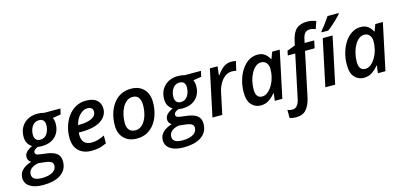

<svg xmlns="http://www.w3.org/2000/svg" viewBox="-131 -1340 4539 2154"><g transform="rotate(-15 2138.5 -263.0)"><path d="M157.2 240.2Q59.1 240.2 4.2 203.9Q-50.8 167.5 -50.8 102.5Q-50.8 51.8 -16.4 14.6Q18.1 -22.5 92.8 -47.4Q55.7 -68.4 55.7 -109.4Q55.7 -143.1 78.9 -167.7Q102.1 -192.4 148.9 -214.4Q117.2 -233.9 100.1 -264.9Q83 -295.9 83 -338.4Q83.5 -434.1 143.1 -492.2Q171.4 -520 211.4 -535.2Q251.5 -550.3 300.3 -550.3Q338.4 -550.3 377.9 -539.6H564.5L550.3 -474.6L454.6 -459Q469.7 -430.2 469.7 -389.6Q469.7 -342.8 454.3 -304.7Q439 -266.6 410.6 -240.2Q353 -186 255.9 -185.5Q228 -185.5 210.9 -189.9Q155.8 -170.9 155.8 -138.2Q155.8 -125.5 163.6 -117.7Q170.4 -110.8 183.8 -106.9Q197.3 -103 216.8 -101.1L279.3 -93.3Q362.8 -83 401.1 -51.5Q439.5 -20 439.5 40Q439.5 144 352.5 196.3Q279.8 240.2 157.2 240.2ZM257.8 -259.3Q307.6 -259.3 335.9 -301Q364.3 -342.8 364.7 -402.8Q364.7 -439.5 346.2 -457.5Q329.1 -475.1 296.9 -475.1Q247.1 -475.1 218.3 -433.8Q189.5 -392.6 189.5 -333Q189.5 -304.2 202.1 -286.1Q218.3 -259.3 257.8 -259.3ZM163.1 160.6Q247.6 160.6 292 131.8Q334 105 334 57.6Q334 37.1 321.3 24.4Q309.6 12.7 289.1 6.3Q268.6 0 237.8 -3.4L165.5 -11.2Q108.9 -1 79.8 25.4Q50.8 51.8 50.8 89.8Q50.8 160.6 163.1 160.6Z M781.7 9.8Q688.5 9.8 632.8 -43.2Q577.1 -96.2 577.1 -196.8Q577.1 -263.2 596.2 -326.4Q615.2 -389.6 652.1 -440.2Q689 -490.7 742.2 -520.8Q795.4 -550.8 863.8 -550.8Q946.3 -550.8 988.3 -513.2Q1030.3 -475.6 1030.3 -414.6Q1030.3 -330.6 953.1 -278.1Q876 -225.6 715.8 -225.6H693.8Q692.4 -211.9 692.4 -195.8Q692.4 -141.6 720.5 -110.6Q748.5 -79.6 803.2 -79.6Q843.8 -79.6 878.7 -89.8Q913.6 -100.1 956.5 -120.6V-30.3Q917 -11.2 876.5 -0.7Q835.9 9.8 781.7 9.8ZM708 -308.6H724.6Q814 -308.6 866.9 -334.5Q919.9 -360.4 919.9 -409.7Q919.9 -434.6 903.8 -449.2Q887.7 -463.9 856.9 -463.9Q811 -463.9 768.1 -422.1Q725.1 -380.4 708 -308.6Z M1308.1 8.8Q1215.3 8.8 1159.9 -46.9Q1104.5 -102.5 1104.5 -199.2Q1104.5 -266.6 1122.3 -329.3Q1140.1 -392.1 1175.3 -441.9Q1210.4 -491.7 1262.7 -520.5Q1314.9 -549.3 1383.8 -549.3Q1478 -549.3 1532.2 -492.9Q1586.4 -436.5 1586.4 -337.9Q1586.4 -272 1569.3 -210Q1552.2 -147.9 1517.6 -98.6Q1482.9 -49.3 1430.7 -20.3Q1378.4 8.8 1308.1 8.8ZM1316.4 -85Q1362.3 -85 1397 -118.7Q1431.6 -152.3 1451.2 -210.7Q1470.7 -269 1470.7 -342.8Q1470.7 -387.2 1450 -421.4Q1429.2 -455.6 1378.9 -455.6Q1340.8 -455.6 1311.3 -433.3Q1281.7 -411.1 1261.2 -373.8Q1240.7 -336.4 1230.2 -290.5Q1219.7 -244.6 1219.7 -197.3Q1219.7 -143.1 1244.4 -114Q1269 -85 1316.4 -85Z M1789.6 240.2Q1691.4 240.2 1636.5 203.9Q1581.5 167.5 1581.5 102.5Q1581.5 51.8 1616 14.6Q1650.4 -22.5 1725.1 -47.4Q1688 -68.4 1688 -109.4Q1688 -143.1 1711.2 -167.7Q1734.4 -192.4 1781.2 -214.4Q1749.5 -233.9 1732.4 -264.9Q1715.3 -295.9 1715.3 -338.4Q1715.8 -434.1 1775.4 -492.2Q1803.7 -520 1843.8 -535.2Q1883.8 -550.3 1932.6 -550.3Q1970.7 -550.3 2010.3 -539.6H2196.8L2182.6 -474.6L2086.9 -459Q2102.1 -430.2 2102.1 -389.6Q2102.1 -342.8 2086.7 -304.7Q2071.3 -266.6 2043 -240.2Q1985.4 -186 1888.2 -185.5Q1860.4 -185.5 1843.3 -189.9Q1788.1 -170.9 1788.1 -138.2Q1788.1 -125.5 1795.9 -117.7Q1802.7 -110.8 1816.2 -106.9Q1829.6 -103 1849.1 -101.1L1911.6 -93.3Q1995.1 -83 2033.4 -51.5Q2071.8 -20 2071.8 40Q2071.8 144 1984.9 196.3Q1912.1 240.2 1789.6 240.2ZM1890.1 -259.3Q1939.9 -259.3 1968.3 -301Q1996.6 -342.8 1997.1 -402.8Q1997.1 -439.5 1978.5 -457.5Q1961.4 -475.1 1929.2 -475.1Q1879.4 -475.1 1850.6 -433.8Q1821.8 -392.6 1821.8 -333Q1821.8 -304.2 1834.5 -286.1Q1850.6 -259.3 1890.1 -259.3ZM1795.4 160.6Q1879.9 160.6 1924.3 131.8Q1966.3 105 1966.3 57.6Q1966.3 37.1 1953.6 24.4Q1941.9 12.7 1921.4 6.3Q1900.9 0 1870.1 -3.4L1797.9 -11.2Q1741.2 -1 1712.2 25.4Q1683.1 51.8 1683.1 89.8Q1683.1 160.6 1795.4 160.6Z M2186 0 2300.8 -540.5H2390.1L2378.4 -438.5H2383.8Q2415 -485.4 2455.3 -518.1Q2495.6 -550.8 2551.8 -550.8Q2564.9 -550.8 2579.1 -549.1Q2593.3 -547.4 2604.5 -544.4L2579.6 -437Q2568.8 -439.9 2556.2 -441.9Q2543.5 -443.8 2529.3 -443.8Q2486.3 -443.8 2450.4 -417.7Q2414.6 -391.6 2389.2 -346.7Q2363.8 -301.8 2352.1 -246.1L2300.3 0Z M2746.6 9.8Q2684.6 9.8 2640.9 -36.1Q2597.2 -82 2597.2 -180.7Q2597.2 -251 2615.5 -317.1Q2633.8 -383.3 2668 -436Q2702.1 -488.8 2749.5 -519.8Q2796.9 -550.8 2855.5 -550.8Q2908.2 -550.8 2940.9 -524.9Q2973.6 -499 2990.7 -462.4H2995.1L3024.4 -540.5H3112.3L2997.6 0H2910.2L2920.9 -87.4H2917Q2885.3 -46.9 2843.3 -18.6Q2801.3 9.8 2746.6 9.8ZM2788.6 -83.5Q2822.3 -83.5 2853.8 -109.1Q2885.3 -134.8 2909.4 -177.2Q2933.6 -219.7 2945.3 -270.5Q2951.2 -294.4 2953.4 -316.7Q2955.6 -338.9 2955.6 -360.8Q2955.6 -402.8 2932.9 -429.9Q2910.2 -457 2871.6 -457Q2837.4 -457 2808.6 -433.8Q2779.8 -410.6 2758.3 -371.3Q2736.8 -332 2725.1 -283.4Q2713.4 -234.9 2713.4 -183.6Q2713.4 -83.5 2788.6 -83.5Z M3094.7 240.2Q3073.7 240.2 3054 237.1Q3034.2 233.9 3020.5 229V135.3Q3035.2 140.6 3048.3 143.3Q3061.5 146 3076.7 146Q3141.6 146 3163.1 48.3L3269 -453.6H3182.6L3193.4 -506.3L3287.6 -542L3297.9 -588.4Q3319.8 -687.5 3365.2 -726.3Q3410.6 -765.1 3488.3 -765.1Q3517.6 -765.1 3544.7 -759Q3571.8 -752.9 3591.8 -744.1L3561.5 -658.2Q3546.9 -664.1 3530.8 -668.5Q3514.6 -672.9 3495.6 -672.9Q3460.9 -672.9 3440.4 -651.4Q3419.9 -629.9 3410.2 -582.5L3401.4 -540.5H3512.2L3494.6 -453.6H3382.8L3273.4 64Q3256.3 142.1 3215.8 191.2Q3175.3 240.2 3094.7 240.2Z M3497.1 0 3611.8 -540.5H3726.1L3611.3 0ZM3616.7 -606V-618.2Q3633.8 -637.2 3654.1 -662.8Q3674.3 -688.5 3693.6 -715.8Q3712.9 -743.2 3728 -766.1H3856V-757.3Q3841.8 -739.3 3812.7 -710.4Q3783.7 -681.6 3751.2 -653.1Q3718.8 -624.5 3692.9 -606Z M3944.3 9.8Q3882.3 9.8 3838.6 -36.1Q3794.9 -82 3794.9 -180.7Q3794.9 -251 3813.2 -317.1Q3831.5 -383.3 3865.7 -436Q3899.9 -488.8 3947.3 -519.8Q3994.6 -550.8 4053.2 -550.8Q4106 -550.8 4138.7 -524.9Q4171.4 -499 4188.5 -462.4H4192.9L4222.2 -540.5H4310.1L4195.3 0H4107.9L4118.7 -87.4H4114.7Q4083 -46.9 4041 -18.6Q3999 9.8 3944.3 9.8ZM3986.3 -83.5Q4020 -83.5 4051.5 -109.1Q4083 -134.8 4107.2 -177.2Q4131.3 -219.7 4143.1 -270.5Q4148.9 -294.4 4151.1 -316.7Q4153.3 -338.9 4153.3 -360.8Q4153.3 -402.8 4130.6 -429.9Q4107.9 -457 4069.3 -457Q4035.2 -457 4006.3 -433.8Q3977.5 -410.6 3956.1 -371.3Q3934.6 -332 3922.9 -283.4Q3911.1 -234.9 3911.1 -183.6Q3911.1 -83.5 3986.3 -83.5Z"/></g></svg>

Font: Open Sans SemiBold
Style: Italic
Weight: 600
Italic angle: -12°
Designer: Monotype Design Team
Foundry: Monotype Imaging Inc.
Version: Version 3.003; ttfautohint (v1.8.4)